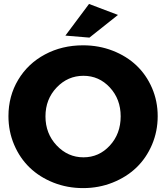

<svg xmlns="http://www.w3.org/2000/svg" viewBox="-20 -942 844 975"><path d="M432.1 -921.9 579.1 -866.2 434.1 -751 312 -761.2ZM401.9 -711.9Q481.9 -711.9 552.2 -684.6Q622.6 -657.2 672.9 -609.6Q723.1 -562 752 -495.1Q780.8 -428.2 780.8 -352.1Q780.8 -275.4 752 -207.5Q723.1 -139.6 672.9 -91.3Q622.6 -43 552.2 -14.9Q481.9 13.2 401.9 13.2Q321.8 13.2 251.5 -14.6Q181.2 -42.5 130.9 -90.8Q80.6 -139.2 51.8 -207Q22.9 -274.9 22.9 -352.1Q22.9 -454.1 72.3 -536.6Q121.6 -619.1 208.3 -665.5Q294.9 -711.9 401.9 -711.9ZM403.8 -557.1Q324.2 -557.1 267.6 -497.6Q210.9 -438 210.9 -351.1Q210.9 -263.7 267.8 -203.4Q324.7 -143.1 403.8 -143.1Q482.9 -143.1 537.8 -202.9Q592.8 -262.7 592.8 -351.1Q592.8 -438.5 537.8 -497.8Q482.9 -557.1 403.8 -557.1Z"/></svg>

Font: Montserrat-Arabic
Style: Bold
Weight: 700
Designer: Mohamed Gaber
Foundry: Kief Type Foundry
Version: Version 5.008;PS 005.008;hotconv 1.0.88;makeotf.lib2.5.64775